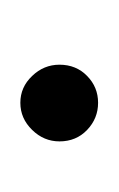

<svg xmlns="http://www.w3.org/2000/svg" viewBox="15 -495 114 184"><g transform="rotate(90 72.0 -403.0)"><path d="M78.5 -365.5Q63.5 -365.5 52.8 -376.8Q42 -388 42 -403Q42 -419 52.8 -429.5Q63.5 -440 78.5 -440Q93.5 -440 104.5 -429.5Q115.5 -419 115.5 -403Q115.5 -388 104.5 -376.8Q93.5 -365.5 78.5 -365.5Z"/></g></svg>

Font: Imbue 100pt Thin
Style: Regular
Weight: 100
Designer: Tyler Finck
Foundry: Etcetera Type Company
Version: Version 1.102; ttfautohint (v1.8.3)